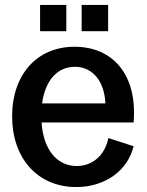

<svg xmlns="http://www.w3.org/2000/svg" viewBox="-20 -742 593 776"><path d="M288 14C403 14 496 -51 520 -151L418 -184C404 -115 355 -71 290 -71C209 -71 155 -139 148 -247H520C536 -438 438 -553 281 -553C130 -553 29 -441 29 -272C29 -101 133 14 288 14ZM310 -616H417V-722H310ZM142 -616H248V-722H142ZM150 -324C163 -417 211 -472 283 -472C353 -472 402 -415 406 -324Z"/></svg>

Font: Ronzino Medium
Style: Regular
Weight: 500
Designer: Nunzio Mazzaferro
Foundry: Collletttivo
Version: Version 1.000;Glyphs 3.3 (3337)